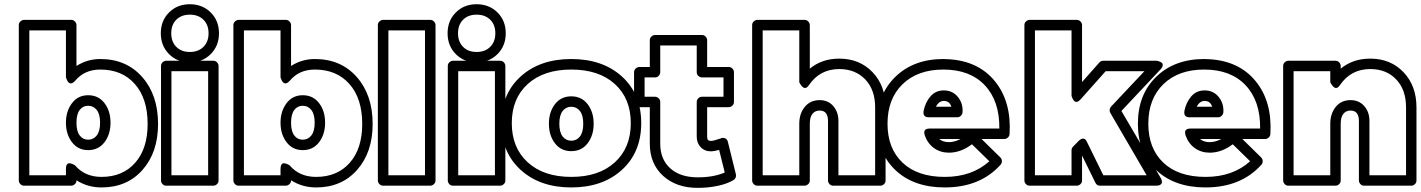

<svg xmlns="http://www.w3.org/2000/svg" viewBox="-20 -862 6785 917"><path d="M69.8 0V-742.2Q69.8 -752.9 77.9 -760Q85.9 -767.1 95.2 -767.1H319.8Q330.6 -767.1 337.9 -759.3Q345.2 -751.5 345.2 -742.2V-546.9Q397 -580.1 459 -580.1Q583.5 -580.1 659.2 -494.1Q734.9 -408.2 734.9 -270Q734.9 -134.8 660.9 -50.8Q586.9 33.2 464.8 33.2Q398.4 33.2 345.2 -1V0Q345.2 10.7 337.2 17.8Q329.1 24.9 319.8 24.9H95.2Q84.5 24.9 77.1 17.1Q69.8 9.3 69.8 0ZM120.1 -24.9H294.9V-56.2Q294.9 -69.3 299.6 -75.9Q304.2 -82.5 310.5 -82.3Q316.9 -82 323.2 -79.8Q329.6 -77.6 334 -74.7L338.9 -71.8Q385.3 -17.1 464.8 -17.1Q565.9 -17.1 625.5 -84.5Q685.1 -151.9 685.1 -270Q685.1 -391.6 624 -460.7Q563 -529.8 459 -529.8Q383.3 -529.8 338.9 -476.1Q324.2 -460.4 314.5 -464.1Q304.7 -467.8 299.8 -480L294.9 -492.2V-716.8H120.1ZM400.9 -407.2Q450.2 -407.2 479 -369.6Q507.8 -332 507.8 -275.9Q507.8 -220.2 479 -182.6Q450.2 -145 400.9 -145Q352.5 -145 323.7 -182.9Q294.9 -220.7 294.9 -275.9Q294.9 -331.1 323.7 -369.1Q352.5 -407.2 400.9 -407.2ZM400.9 -194.8Q426.3 -194.8 442.1 -215.1Q458 -235.4 458 -275.9Q458 -316.4 442.1 -336.7Q426.3 -356.9 400.9 -356.9Q376 -356.9 360.6 -336.7Q345.2 -316.4 345.2 -275.9Q345.2 -235.4 360.6 -215.1Q376 -194.8 400.9 -194.8Z M787.4 -603.5Q748 -643.1 748 -703.1Q748 -763.2 787.4 -802.5Q826.7 -841.8 886.7 -841.8Q946.8 -841.8 986.3 -802.5Q1025.9 -763.2 1025.9 -703.1Q1025.9 -643.1 986.3 -603.5Q946.8 -564 886.7 -564Q826.7 -564 787.4 -603.5ZM749 0V-546.9Q749 -557.6 756.8 -564.7Q764.6 -571.8 773.9 -571.8H999Q1009.8 -571.8 1016.8 -564Q1023.9 -556.2 1023.9 -546.9V0Q1023.9 10.7 1016.1 17.8Q1008.3 24.9 999 24.9H773.9Q763.2 24.9 756.1 17.1Q749 9.3 749 0ZM822 -767.8Q797.9 -743.7 797.9 -703.1Q797.9 -662.6 822 -638.2Q846.2 -613.8 886.7 -613.8Q927.2 -613.8 951.7 -638.2Q976.1 -662.6 976.1 -703.1Q976.1 -743.7 951.7 -767.8Q927.2 -792 886.7 -792Q846.2 -792 822 -767.8ZM798.8 -24.9H974.1V-522H798.8Z M1094.7 0V-742.2Q1094.7 -752.9 1102.8 -760Q1110.8 -767.1 1120.1 -767.1H1344.7Q1355.5 -767.1 1362.8 -759.3Q1370.1 -751.5 1370.1 -742.2V-546.9Q1421.9 -580.1 1483.9 -580.1Q1608.4 -580.1 1684.1 -494.1Q1759.8 -408.2 1759.8 -270Q1759.8 -134.8 1685.8 -50.8Q1611.8 33.2 1489.7 33.2Q1423.3 33.2 1370.1 -1V0Q1370.1 10.7 1362.1 17.8Q1354 24.9 1344.7 24.9H1120.1Q1109.4 24.9 1102.1 17.1Q1094.7 9.3 1094.7 0ZM1145 -24.9H1319.8V-56.2Q1319.8 -69.3 1324.5 -75.9Q1329.1 -82.5 1335.4 -82.3Q1341.8 -82 1348.1 -79.8Q1354.5 -77.6 1358.9 -74.7L1363.8 -71.8Q1410.2 -17.1 1489.7 -17.1Q1590.8 -17.1 1650.4 -84.5Q1710 -151.9 1710 -270Q1710 -391.6 1648.9 -460.7Q1587.9 -529.8 1483.9 -529.8Q1408.2 -529.8 1363.8 -476.1Q1349.1 -460.4 1339.4 -464.1Q1329.6 -467.8 1324.7 -480L1319.8 -492.2V-716.8H1145ZM1425.8 -407.2Q1475.1 -407.2 1503.9 -369.6Q1532.7 -332 1532.7 -275.9Q1532.7 -220.2 1503.9 -182.6Q1475.1 -145 1425.8 -145Q1377.4 -145 1348.6 -182.9Q1319.8 -220.7 1319.8 -275.9Q1319.8 -331.1 1348.6 -369.1Q1377.4 -407.2 1425.8 -407.2ZM1425.8 -194.8Q1451.2 -194.8 1467 -215.1Q1482.9 -235.4 1482.9 -275.9Q1482.9 -316.4 1467 -336.7Q1451.2 -356.9 1425.8 -356.9Q1400.9 -356.9 1385.5 -336.7Q1370.1 -316.4 1370.1 -275.9Q1370.1 -235.4 1385.5 -215.1Q1400.9 -194.8 1425.8 -194.8Z M1784.7 0V-742.2Q1784.7 -752.9 1792.7 -760Q1800.8 -767.1 1810.1 -767.1H2034.7Q2045.4 -767.1 2052.7 -759.3Q2060.1 -751.5 2060.1 -742.2V0Q2060.1 10.7 2052 17.8Q2043.9 24.9 2034.7 24.9H1810.1Q1799.3 24.9 1792 17.1Q1784.7 9.3 1784.7 0ZM1835 -24.9H2009.8V-716.8H1835Z M2157 -603.5Q2117.7 -643.1 2117.7 -703.1Q2117.7 -763.2 2157 -802.5Q2196.3 -841.8 2256.3 -841.8Q2316.4 -841.8 2356 -802.5Q2395.5 -763.2 2395.5 -703.1Q2395.5 -643.1 2356 -603.5Q2316.4 -564 2256.3 -564Q2196.3 -564 2157 -603.5ZM2118.7 0V-546.9Q2118.7 -557.6 2126.5 -564.7Q2134.3 -571.8 2143.6 -571.8H2368.7Q2379.4 -571.8 2386.5 -564Q2393.6 -556.2 2393.6 -546.9V0Q2393.6 10.7 2385.7 17.8Q2377.9 24.9 2368.7 24.9H2143.6Q2132.8 24.9 2125.7 17.1Q2118.7 9.3 2118.7 0ZM2191.7 -767.8Q2167.5 -743.7 2167.5 -703.1Q2167.5 -662.6 2191.7 -638.2Q2215.8 -613.8 2256.3 -613.8Q2296.9 -613.8 2321.3 -638.2Q2345.7 -662.6 2345.7 -703.1Q2345.7 -743.7 2321.3 -767.8Q2296.9 -792 2256.3 -792Q2215.8 -792 2191.7 -767.8ZM2168.5 -24.9H2343.8V-522H2168.5Z M2466.6 -50.8Q2374.5 -134.8 2374.5 -273.9Q2374.5 -413.1 2466.6 -496.6Q2558.6 -580.1 2708.5 -580.1Q2858.4 -580.1 2950.4 -496.6Q3042.5 -413.1 3042.5 -273.9Q3042.5 -134.8 2950.4 -50.8Q2858.4 33.2 2708.5 33.2Q2558.6 33.2 2466.6 -50.8ZM2500.5 -460.7Q2424.3 -391.6 2424.3 -273.9Q2424.3 -156.2 2500.5 -86.7Q2576.7 -17.1 2708.5 -17.1Q2840.3 -17.1 2916.5 -86.7Q2992.7 -156.2 2992.7 -273.9Q2992.7 -391.6 2916.5 -460.7Q2840.3 -529.8 2708.5 -529.8Q2576.7 -529.8 2500.5 -460.7ZM2630.4 -177.7Q2601.6 -215.3 2601.6 -271Q2601.6 -326.7 2630.4 -364.3Q2659.2 -401.9 2708.5 -401.9Q2757.8 -401.9 2786.6 -364.3Q2815.4 -326.7 2815.4 -271Q2815.4 -215.3 2786.6 -177.7Q2757.8 -140.1 2708.5 -140.1Q2659.2 -140.1 2630.4 -177.7ZM2667.2 -331.8Q2651.4 -311.5 2651.4 -271Q2651.4 -230.5 2667.2 -210.2Q2683.1 -189.9 2708.5 -189.9Q2733.9 -189.9 2749.8 -210.2Q2765.6 -230.5 2765.6 -271Q2765.6 -311.5 2749.8 -331.8Q2733.9 -352.1 2708.5 -352.1Q2683.1 -352.1 2667.2 -331.8Z M3008.3 -375V-517.1Q3008.3 -527.8 3016.4 -534.9Q3024.4 -542 3033.7 -542H3083.5V-669.9Q3083.5 -680.7 3091.3 -687.7Q3099.1 -694.8 3108.4 -694.8H3332.5Q3343.3 -694.8 3350.3 -687Q3357.4 -679.2 3357.4 -669.9V-542H3460.4Q3471.2 -542 3478.3 -534.2Q3485.4 -526.4 3485.4 -517.1V-375Q3485.4 -364.3 3477.5 -357.2Q3469.7 -350.1 3460.4 -350.1H3357.4V-210Q3357.4 -197.3 3361.6 -193.1Q3365.7 -189 3376.5 -189Q3387.7 -189 3423.3 -201.2Q3430.2 -205.6 3441.7 -201.9Q3453.1 -198.2 3456.5 -184.1L3494.6 -29.8Q3496.6 -21.5 3493.4 -13.7Q3490.2 -5.9 3483.4 -2Q3453.1 16.1 3407.7 25.6Q3362.3 35.2 3314.5 35.2Q3211.4 36.1 3147.5 -21.7Q3083.5 -79.6 3083.5 -175.8V-350.1H3033.7Q3022.9 -350.1 3015.6 -357.9Q3008.3 -365.7 3008.3 -375ZM3058.6 -399.9H3108.4Q3117.7 -399.9 3125.5 -392.8Q3133.3 -385.7 3133.3 -375V-175.8Q3133.3 -101.1 3181.4 -57.9Q3229.5 -14.6 3314.5 -15.1Q3387.7 -15.1 3441.4 -38.1L3414.6 -146Q3388.2 -139.2 3377.4 -139.2Q3346.2 -138.7 3326.9 -158.7Q3307.6 -178.7 3307.6 -210V-375Q3307.6 -384.3 3314.7 -392.1Q3321.8 -399.9 3332.5 -399.9H3435.5V-492.2H3332.5Q3323.2 -492.2 3315.4 -499.3Q3307.6 -506.3 3307.6 -517.1V-645H3133.3V-517.1Q3133.3 -507.8 3126.2 -500Q3119.1 -492.2 3108.4 -492.2H3058.6Z M3572.3 0V-742.2Q3572.3 -752.9 3580.3 -760Q3588.4 -767.1 3597.7 -767.1H3822.3Q3833 -767.1 3840.3 -759.3Q3847.7 -751.5 3847.7 -742.2V-534.2Q3905.8 -582 3988.3 -582Q4085.4 -582 4147.5 -517.1Q4209.5 -452.1 4209.5 -349.1V0Q4209.5 10.7 4201.7 17.8Q4193.8 24.9 4184.6 24.9H3959.5Q3948.7 24.9 3941.7 17.1Q3934.6 9.3 3934.6 0V-284.2Q3934.6 -334 3894.5 -334Q3873 -334 3860.4 -318.4Q3847.7 -302.7 3847.7 -271V0Q3847.7 10.7 3839.6 17.8Q3831.5 24.9 3822.3 24.9H3597.7Q3586.9 24.9 3579.6 17.1Q3572.3 9.3 3572.3 0ZM3622.6 -24.9H3797.4V-271Q3797.4 -319.3 3823.7 -351.6Q3850.1 -383.8 3894.5 -383.8Q3935.1 -383.8 3959.7 -355.5Q3984.4 -327.1 3984.4 -284.2V-24.9H4159.7V-349.1Q4159.7 -433.6 4112.3 -482.9Q4064.9 -532.2 3988.3 -532.2Q3895.5 -532.2 3843.3 -455.1Q3836.4 -444.8 3829.3 -442.6Q3822.3 -440.4 3816.7 -444.3Q3811 -448.2 3806.6 -453.9Q3802.2 -459.5 3799.8 -464.4L3797.4 -469.2V-716.8H3622.6Z M4168.9 -271Q4168.9 -410.6 4256.6 -495.4Q4344.2 -580.1 4485.8 -580.1Q4489.7 -580.1 4498.3 -579.6Q4506.8 -579.1 4510.7 -579.1Q4653.3 -570.8 4732.2 -473.4Q4811 -376 4801.8 -222.2Q4801.3 -211.9 4793.7 -205.1Q4786.1 -198.2 4776.9 -198.2H4668L4757.8 -109.9Q4765.1 -102.5 4765.1 -92.3Q4765.1 -82 4758.8 -75.2Q4661.1 33.2 4492.2 33.2Q4343.8 33.2 4256.3 -49.8Q4168.9 -132.8 4168.9 -271ZM4218.8 -271Q4218.8 -153.3 4290.5 -85.2Q4362.3 -17.1 4492.2 -17.1Q4622.1 -17.1 4705.1 -91.8L4622.1 -172.9Q4568.8 -132.8 4512.2 -132.8Q4471.7 -132.8 4441.2 -154.5Q4410.6 -176.3 4397 -214.8Q4393.6 -225.6 4394.5 -232.4Q4395.5 -239.3 4399.7 -242.4Q4403.8 -245.6 4408.7 -246.8Q4413.6 -248 4417.5 -248H4420.9H4752.9Q4754.4 -379.4 4683.6 -454.6Q4612.8 -529.8 4485.8 -529.8Q4362.8 -529.8 4290.8 -460Q4218.8 -390.1 4218.8 -271ZM4391.1 -332Q4399.4 -373.5 4424.1 -401.9Q4448.7 -430.2 4487.8 -430.2Q4529.3 -430.2 4554.7 -399.2Q4580.1 -368.2 4577.1 -325.2Q4576.2 -316.4 4569.1 -309.1Q4562 -301.8 4551.8 -301.8H4416Q4386.7 -301.8 4391.1 -332ZM4450.2 -352.1H4523.9Q4515.1 -379.9 4487.8 -379.9Q4463.9 -379.9 4450.2 -352.1ZM4465.8 -198.2Q4483.4 -183.1 4512.2 -183.1Q4538.6 -183.1 4567.9 -198.2Z M4872.6 0V-742.2Q4872.6 -752.9 4880.6 -760Q4888.7 -767.1 4897.9 -767.1H5122.6Q5133.3 -767.1 5140.6 -759.3Q5147.9 -751.5 5147.9 -742.2V-470.2L5231 -564Q5238.8 -571.8 5249.5 -571.8H5503.9Q5505.9 -571.8 5509.3 -571Q5512.7 -570.3 5519.8 -567.4Q5526.9 -564.5 5530.5 -560.3Q5534.2 -556.2 5533 -548.1Q5531.7 -540 5522 -529.8L5335.9 -332L5522.9 -13.2Q5523.9 -11.7 5525.4 -9Q5526.9 -6.3 5528.6 0.2Q5530.3 6.8 5529.1 11.7Q5527.8 16.6 5521 20.8Q5514.2 24.9 5501 24.9H5233.9Q5218.8 24.9 5211.9 11.2L5147.9 -119.1V0Q5147.9 10.7 5139.9 17.8Q5131.8 24.9 5122.6 24.9H4897.9Q4887.2 24.9 4879.9 17.1Q4872.6 9.3 4872.6 0ZM4922.9 -24.9H5097.7V-144Q5097.7 -154.3 5104.5 -161.1L5131.8 -189Q5145 -201.2 5154.1 -200Q5163.1 -198.7 5167.5 -190.9L5171.9 -183.1L5249.5 -24.9H5456.5L5282.7 -323.2Q5278.8 -329.6 5279.8 -338.4Q5280.8 -347.2 5286.6 -353L5445.8 -522H5260.7L5141.6 -388.2Q5132.8 -377.9 5124.8 -376Q5116.7 -374 5112.1 -378.4Q5107.4 -382.8 5104 -388.7Q5100.6 -394.5 5099.1 -399.4L5097.7 -404.8V-716.8H4922.9Z M5414.6 -271Q5414.6 -410.6 5502.2 -495.4Q5589.8 -580.1 5731.4 -580.1Q5735.4 -580.1 5743.9 -579.6Q5752.4 -579.1 5756.3 -579.1Q5898.9 -570.8 5977.8 -473.4Q6056.6 -376 6047.4 -222.2Q6046.9 -211.9 6039.3 -205.1Q6031.7 -198.2 6022.5 -198.2H5913.6L6003.4 -109.9Q6010.7 -102.5 6010.7 -92.3Q6010.7 -82 6004.4 -75.2Q5906.7 33.2 5737.8 33.2Q5589.4 33.2 5502 -49.8Q5414.6 -132.8 5414.6 -271ZM5464.4 -271Q5464.4 -153.3 5536.1 -85.2Q5607.9 -17.1 5737.8 -17.1Q5867.7 -17.1 5950.7 -91.8L5867.7 -172.9Q5814.5 -132.8 5757.8 -132.8Q5717.3 -132.8 5686.8 -154.5Q5656.2 -176.3 5642.6 -214.8Q5639.2 -225.6 5640.1 -232.4Q5641.1 -239.3 5645.3 -242.4Q5649.4 -245.6 5654.3 -246.8Q5659.2 -248 5663.1 -248H5666.5H5998.5Q6000 -379.4 5929.2 -454.6Q5858.4 -529.8 5731.4 -529.8Q5608.4 -529.8 5536.4 -460Q5464.4 -390.1 5464.4 -271ZM5636.7 -332Q5645 -373.5 5669.7 -401.9Q5694.3 -430.2 5733.4 -430.2Q5774.9 -430.2 5800.3 -399.2Q5825.7 -368.2 5822.8 -325.2Q5821.8 -316.4 5814.7 -309.1Q5807.6 -301.8 5797.4 -301.8H5661.6Q5632.3 -301.8 5636.7 -332ZM5695.8 -352.1H5769.5Q5760.7 -379.9 5733.4 -379.9Q5709.5 -379.9 5695.8 -352.1ZM5711.4 -198.2Q5729 -183.1 5757.8 -183.1Q5784.2 -183.1 5813.5 -198.2Z M6108.4 0V-546.9Q6108.4 -557.6 6116.2 -564.7Q6124 -571.8 6133.3 -571.8H6358.4Q6369.1 -571.8 6376.2 -564Q6383.3 -556.2 6383.3 -546.9V-534.2Q6441.4 -582 6524.4 -582Q6621.6 -582 6683.3 -517.1Q6745.1 -452.1 6745.1 -349.1V0Q6745.1 10.7 6737.3 17.8Q6729.5 24.9 6720.2 24.9H6495.1Q6484.4 24.9 6477.3 17.1Q6470.2 9.3 6470.2 0V-284.2Q6470.2 -334 6430.2 -334Q6408.7 -334 6396 -318.4Q6383.3 -302.7 6383.3 -271V0Q6383.3 10.7 6375.5 17.8Q6367.7 24.9 6358.4 24.9H6133.3Q6122.6 24.9 6115.5 17.1Q6108.4 9.3 6108.4 0ZM6158.2 -24.9H6333.5V-271Q6333.5 -319.3 6359.6 -351.6Q6385.7 -383.8 6430.2 -383.8Q6470.7 -383.8 6495.6 -355.5Q6520.5 -327.1 6520.5 -284.2V-24.9H6695.3V-349.1Q6695.3 -433.6 6648.2 -482.9Q6601.1 -532.2 6524.4 -532.2Q6431.6 -532.2 6379.4 -455.1Q6372.6 -444.8 6365.5 -442.6Q6358.4 -440.4 6352.8 -444.3Q6347.2 -448.2 6342.8 -453.9Q6338.4 -459.5 6335.9 -464.4L6333.5 -469.2V-522H6158.2Z"/></svg>

Font: Trueno Black Outline
Style: Regular
Weight: 900
Width: 6
Designer: Julieta Ulanovsky
Foundry: Julieta Ulanovsky
Version: Version 3.001b | FøM Fix